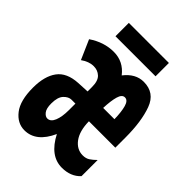

<svg xmlns="http://www.w3.org/2000/svg" viewBox="-207 -804 915 915"><g transform="rotate(45 250.0 -347.0)"><path d="M385 -614V-704H115V-614ZM247 -87Q297 10 377 10Q437 10 472 -28V-137Q456 -121 441.5 -111.5Q427 -102 406 -102Q366 -102 339.5 -137.5Q313 -173 312 -238H490V-306Q490 -415 464 -485.5Q438 -556 364 -556Q309 -556 268 -503Q227 -556 162 -556Q96 -556 36 -515L79 -417Q111 -440 143 -440Q170 -440 188.5 -422.5Q207 -405 207 -364V-334L147 -331Q74 -327 42 -283.5Q10 -240 10 -163Q10 -76 43.5 -33Q77 10 125 10Q203 10 247 -87ZM353 -440Q373 -440 381.5 -410Q390 -380 391 -331H315Q317 -381 325.5 -410.5Q334 -440 353 -440ZM125 -171Q125 -214 143 -233Q161 -252 181 -252H207V-208Q207 -163 195.5 -135Q184 -107 162 -107Q149 -107 137 -122Q125 -137 125 -171Z"/></g></svg>

Font: Noto Sans Mono UI Condensed
Style: Bold
Weight: 700
Width: 3
Designer: Monotype Design team
Foundry: Monotype Imaging Inc.
Version: 1.000